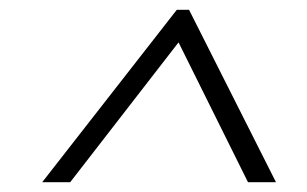

<svg xmlns="http://www.w3.org/2000/svg" viewBox="-20 -720 626 391"><path d="M340 -700H365L542 -349H485L335 -651H357L123 -349H66Z"/></svg>

Font: Pathway Extreme 8pt Thin 12pt Thin
Style: Italic
Weight: 250
Italic angle: -8°
Version: Version 1.001;gftools[0.9.26]